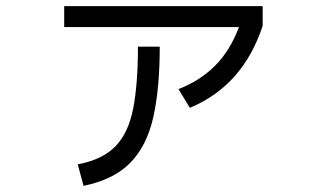

<svg xmlns="http://www.w3.org/2000/svg" viewBox="-20 -574 1040 625"><path d="M598 -223 561 -284Q631 -311 680 -360Q729 -409 758 -486H189V-554H835V-490Q771 -295 598 -223ZM252 31 233 -39Q313 -54 355.5 -97.5Q398 -141 413.5 -220.5Q429 -300 429 -422H500Q500 -286 479 -192.5Q458 -99 404 -44Q350 11 252 31Z"/></svg>

Font: Murecho
Style: Regular
Weight: 400
Designer: Neil Summerour
Foundry: Positype
Version: Version 1.010; ttfautohint (v1.8.3)